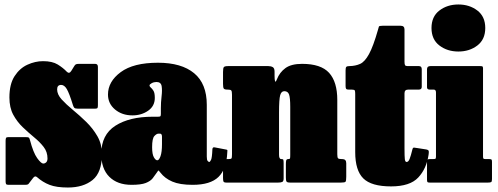

<svg xmlns="http://www.w3.org/2000/svg" viewBox="-20 -815 2221 857"><path d="M305.5 -346Q289 -399.5 278 -417.8Q267 -436 253 -436Q235 -436 235 -416Q235 -393.5 255.2 -371.2Q275.5 -349 305.2 -324.5Q335 -300 364.8 -271Q394.5 -242 414.8 -206.8Q435 -171.5 435 -127Q435 -45.5 393.5 -11.8Q352 22 283 22Q232 22 201.5 10.2Q171 -1.5 145 -24.5Q136.5 -32 128 -21L113 -1.5Q108.5 5 105.5 7.5Q102.5 10 91 10H18Q9.5 10 7.2 6.5Q5 3 5 -6V-186.5Q5 -195 6.8 -199Q8.5 -203 17 -203H92.5Q105.5 -203 108.5 -201Q111.5 -199 114 -189Q128.5 -133.5 146 -109.2Q163.5 -85 173 -85Q180.5 -85 186.2 -90.5Q192 -96 192 -108Q192 -137 174.8 -159.2Q157.5 -181.5 132.2 -202.2Q107 -223 81.8 -247Q56.5 -271 39.2 -302.8Q22 -334.5 22 -380Q22 -439.5 45 -475Q68 -510.5 102.5 -526.2Q137 -542 172 -542Q213.5 -542 237.8 -527Q262 -512 278 -495Q289 -483.5 298.5 -499L310.5 -518.5Q314.5 -525.5 318.5 -527.8Q322.5 -530 333.5 -530H404.5Q417 -530 417 -516.5V-345.5Q417 -337.5 415.5 -333.8Q414 -330 405.5 -330H327Q315 -330 311.5 -334Q308 -338 305.5 -346Z M432 -128Q432 -213.5 495 -253.8Q558 -294 661 -294H685Q693.5 -294 695.8 -296Q698 -298 698 -307V-332Q698 -358 701.2 -385Q704.5 -412 701.5 -430.5Q698.5 -449 678.5 -449Q667 -449 657.2 -443.8Q647.5 -438.5 647.5 -434Q647.5 -428.5 653.2 -424Q659 -419.5 665 -409.8Q671 -400 671 -378Q671 -341.5 641.2 -320.8Q611.5 -300 571 -300Q525 -300 493.5 -326.2Q462 -352.5 462 -393Q462 -451 518.8 -493Q575.5 -535 685 -535Q790 -535 846.5 -488.2Q903 -441.5 903 -347V-116Q903 -101 907 -96.5Q911 -92 914 -92Q917 -92 921.8 -101Q926.5 -110 928 -148.5Q928.5 -160 939.5 -157L991.5 -147Q995.5 -146 995 -143.2Q994.5 -140.5 994.5 -135Q991.5 -60.5 955.2 -25.2Q919 10 840 10H839.5Q782.5 10 749 -4.5Q715.5 -19 696.5 -44Q690.5 -51.5 688.5 -53.5Q686.5 -55.5 680.5 -45.5Q671.5 -32 661.5 -19.2Q651.5 -6.5 630.5 1.8Q609.5 10 567 10Q504 10 468 -25.8Q432 -61.5 432 -128ZM659 -158Q659 -126.5 666.8 -113Q674.5 -99.5 682 -99.5Q690 -99.5 696.5 -118Q703 -136.5 703 -171V-205Q703 -218.5 694 -218.5H687.5Q679 -218.5 669 -207.8Q659 -197 659 -158Z M997.5 -415H995.5Q982.5 -415 979 -419.5Q975.5 -424 975.5 -440.5V-493.5Q975.5 -511 979.2 -515.5Q983 -520 998.5 -520H1177.5Q1189 -520 1197.2 -515.5Q1205.5 -511 1205.5 -495V-477Q1205.5 -458.5 1207.8 -452.2Q1210 -446 1216 -461Q1228 -492 1254 -511Q1280 -530 1328.5 -530Q1412.5 -530 1449 -489.8Q1485.5 -449.5 1485.5 -369V-126.5Q1485.5 -111.5 1489.2 -108.2Q1493 -105 1504.5 -105H1507.5Q1525.5 -105 1525.5 -86.5V-26Q1525.5 -7.5 1522.2 -3.8Q1519 0 1501.5 0H1276Q1262 0 1259 -4.5Q1256 -9 1256 -23V-82Q1256 -92.5 1257.5 -98.8Q1259 -105 1267 -105H1267.5Q1273.5 -105 1274.5 -108.2Q1275.5 -111.5 1275.5 -124.5V-338Q1275.5 -378.5 1270.2 -393.2Q1265 -408 1249 -408Q1235.5 -408 1230.5 -389.8Q1225.5 -371.5 1225.5 -313V-124.5Q1225.5 -105 1235 -105H1236Q1243 -105 1244.5 -102Q1246 -99 1246 -86.5V-18.5Q1246 -5.5 1239.5 -2.8Q1233 0 1221 0H991.5Q980 0 977.8 -4.2Q975.5 -8.5 975.5 -20.5V-84Q975.5 -97.5 979 -101.2Q982.5 -105 995.5 -105H1000.5Q1010.5 -105 1013 -107.8Q1015.5 -110.5 1015.5 -126V-392Q1015.5 -407.5 1012.2 -411.2Q1009 -415 997.5 -415Z M1893 -124.5Q1884 -62.5 1847 -22.8Q1810 17 1725.5 17Q1637.5 17 1601.5 -18.8Q1565.5 -54.5 1565.5 -136V-395.5Q1565.5 -406.5 1563.8 -410.8Q1562 -415 1551 -415H1537Q1528 -415 1525.2 -418.2Q1522.5 -421.5 1522.5 -431V-501Q1522.5 -513 1525.8 -516.5Q1529 -520 1540.5 -520Q1567 -520.5 1587.8 -530Q1608.5 -539.5 1627.2 -573.8Q1646 -608 1667 -681.5Q1670 -692.5 1671.2 -696.2Q1672.5 -700 1687 -700H1768.5Q1785.5 -700 1785.5 -683.5V-540Q1785.5 -528.5 1787.8 -524.2Q1790 -520 1801.5 -520H1850Q1862.5 -520 1862.5 -506V-427Q1862.5 -415 1848.5 -415H1801.5Q1785.5 -415 1785.5 -398.5V-154Q1785.5 -116.5 1787 -104.2Q1788.5 -92 1795 -92Q1803 -92 1808.5 -106Q1814 -120 1820.5 -147Q1822.5 -156.5 1828 -156.2Q1833.5 -156 1843.5 -154L1882 -148Q1893 -146 1893.8 -140.2Q1894.5 -134.5 1893 -124.5Z M1906 -690Q1906 -741 1941.2 -768Q1976.5 -795 2026 -795Q2075.5 -795 2110.8 -768Q2146 -741 2146 -690Q2146 -639 2110.8 -612Q2075.5 -585 2026 -585Q1976.5 -585 1941.2 -612Q1906 -639 1906 -690ZM1916.5 -415H1899Q1886 -415 1886 -425V-506Q1886 -520 1901 -520H2123.5Q2130.5 -520 2133.2 -518.5Q2136 -517 2136 -510V-117.5Q2136 -110 2137.5 -107.5Q2139 -105 2146.5 -105H2162Q2170.5 -105 2173.2 -103.2Q2176 -101.5 2176 -93V-15.5Q2176 -4.5 2172.2 -2.2Q2168.5 0 2157 0H1898Q1890.5 0 1888.2 -2.2Q1886 -4.5 1886 -12.5V-90.5Q1886 -100 1888.2 -102.5Q1890.5 -105 1899.5 -105H1913Q1921 -105 1923.5 -106.5Q1926 -108 1926 -116V-402Q1926 -415 1916.5 -415Z"/></svg>

Font: Besley* Condensed Fatface
Style: Regular
Weight: 900
Width: 3
Designer: Owen Earl
Foundry: indestructible type*
Version: Version 3.000; ttfautohint (v1.8.3)